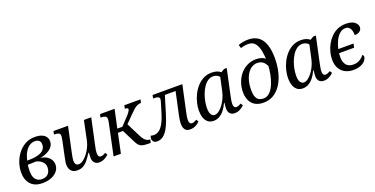

<svg xmlns="http://www.w3.org/2000/svg" viewBox="-24 -1538 4529 2317"><g transform="rotate(-20 2240.5 -380.0)"><path d="M238 10Q139 10 87.5 -46.5Q36 -103 36 -198Q36 -257 56 -318.5Q76 -380 115 -431.5Q154 -483 209.5 -514.5Q265 -546 335 -546Q387 -546 422 -532.5Q457 -519 475.5 -494Q494 -469 494 -435Q494 -374 439.5 -334Q385 -294 296 -282V-287Q373 -282 416 -243Q459 -204 459 -149Q459 -103 431 -67Q403 -31 353 -10.5Q303 10 238 10ZM249 -38Q303 -38 330 -70Q357 -102 357 -151Q357 -181 343 -203Q329 -225 305.5 -240Q282 -255 252 -263Q224 -262 186.5 -260.5Q149 -259 115 -259L152 -288Q142 -253 140 -226.5Q138 -200 138 -175Q138 -133 150.5 -102Q163 -71 187.5 -54.5Q212 -38 249 -38ZM152 -295 125 -309H165Q216 -309 257.5 -315.5Q299 -322 329 -336Q359 -350 375.5 -373.5Q392 -397 392 -430Q392 -465 372.5 -481.5Q353 -498 320 -498Q281 -498 247 -474.5Q213 -451 188.5 -406Q164 -361 152 -295Z M686 9Q647 9 624 -6.5Q601 -22 590.5 -47.5Q580 -73 580 -102Q580 -121 585.5 -149.5Q591 -178 598 -212L635 -387Q638 -401 641 -422Q644 -443 644 -447Q644 -477 623.5 -485.5Q603 -494 574 -494H565L574 -536H761L697 -237Q691 -210 684 -174Q677 -138 677 -116Q677 -100 681 -86Q685 -72 695.5 -63.5Q706 -55 725 -55Q752 -55 781 -75.5Q810 -96 837 -130Q864 -164 884 -205Q904 -246 913 -287L965 -536H1059L990 -215Q983 -184 978 -155.5Q973 -127 973 -104Q973 -79 982 -66Q991 -53 1008 -53Q1024 -53 1038 -58.5Q1052 -64 1070 -75L1088 -46Q1063 -22 1032 -6.5Q1001 9 965 9Q927 9 905.5 -16Q884 -41 884 -75Q884 -89 884.5 -107Q885 -125 887 -144H879Q851 -99 824 -64.5Q797 -30 764 -10.5Q731 9 686 9Z M1151 0 1236 -402Q1239 -416 1240.5 -429.5Q1242 -443 1242 -447Q1242 -477 1221 -485.5Q1200 -494 1171 -494H1163L1172 -536H1359L1308 -300H1373L1453 -385Q1482 -415 1495 -432.5Q1508 -450 1512 -459.5Q1516 -469 1516 -475Q1516 -485 1505 -489.5Q1494 -494 1475 -494L1484 -536H1692L1683 -494Q1657 -494 1634.5 -484Q1612 -474 1588 -453.5Q1564 -433 1532 -400L1419 -285L1430 -329L1533 -124Q1546 -99 1560.5 -80.5Q1575 -62 1593.5 -52Q1612 -42 1634 -42H1637L1628 0H1614Q1572 0 1545 -3.5Q1518 -7 1500 -17Q1482 -27 1468.5 -46Q1455 -65 1439 -97L1363 -250H1298L1245 0Z M1708 10Q1679 10 1664 -6Q1649 -22 1649 -45Q1649 -54 1651 -63Q1653 -72 1657 -82Q1668 -79 1678 -77.5Q1688 -76 1698 -76Q1733 -76 1763.5 -97Q1794 -118 1822 -167Q1850 -216 1875 -300L1912 -422Q1916 -434 1917.5 -443Q1919 -452 1919 -458Q1919 -477 1902 -485.5Q1885 -494 1848 -494H1838L1847 -536H2161L2152 -486H1957L1997 -521L1924 -280Q1893 -177 1861 -113Q1829 -49 1792 -19.5Q1755 10 1708 10ZM2132 10Q2103 10 2084.5 -2Q2066 -14 2057 -37Q2048 -60 2048 -93Q2048 -115 2051.5 -140Q2055 -165 2061 -193L2135 -536H2229L2157 -202Q2151 -175 2147 -150.5Q2143 -126 2143 -106Q2143 -82 2151 -67.5Q2159 -53 2180 -53Q2194 -53 2207.5 -58.5Q2221 -64 2240 -75L2258 -46Q2231 -19 2200.5 -4.5Q2170 10 2132 10Z M2435 10Q2391 10 2362.5 -13Q2334 -36 2320.5 -75.5Q2307 -115 2307 -165Q2307 -213 2319.5 -265.5Q2332 -318 2357 -368Q2382 -418 2418 -458Q2454 -498 2501 -522Q2548 -546 2605 -546Q2641 -546 2669 -538Q2697 -530 2722 -510L2766 -536H2799L2730 -215Q2724 -187 2718.5 -156.5Q2713 -126 2713 -104Q2713 -79 2722 -66Q2731 -53 2748 -53Q2764 -53 2778 -58.5Q2792 -64 2810 -75L2828 -46Q2803 -21 2772 -5.5Q2741 10 2705 10Q2667 10 2645.5 -13Q2624 -36 2624 -75Q2624 -90 2625 -105Q2626 -120 2630 -151H2624Q2601 -100 2572 -64Q2543 -28 2509 -9Q2475 10 2435 10ZM2470 -53Q2496 -53 2524 -73Q2552 -93 2577.5 -127Q2603 -161 2622.5 -203Q2642 -245 2651 -288L2696 -494L2706 -438Q2684 -474 2659.5 -486Q2635 -498 2610 -498Q2570 -498 2538 -475Q2506 -452 2482 -414.5Q2458 -377 2441.5 -332.5Q2425 -288 2417 -243Q2409 -198 2409 -161Q2409 -103 2427 -78Q2445 -53 2470 -53Z M3078 10Q3012 10 2969 -15.5Q2926 -41 2904.5 -87.5Q2883 -134 2883 -195Q2883 -257 2903 -314.5Q2923 -372 2960.5 -417Q2998 -462 3050.5 -488.5Q3103 -515 3168 -515Q3204 -515 3240 -503Q3276 -491 3300 -457L3283 -435Q3283 -513 3271 -577.5Q3259 -642 3228.5 -680.5Q3198 -719 3143 -719Q3107 -719 3083.5 -714Q3060 -709 3043 -703L3030 -747Q3053 -756 3085.5 -763Q3118 -770 3158 -770Q3214 -770 3257 -750Q3300 -730 3328.5 -689.5Q3357 -649 3371.5 -589.5Q3386 -530 3386 -450Q3386 -353 3365 -269Q3344 -185 3304 -122.5Q3264 -60 3207 -25Q3150 10 3078 10ZM3093 -38Q3138 -38 3172.5 -71.5Q3207 -105 3230.5 -160Q3254 -215 3267 -281.5Q3280 -348 3282 -414L3288 -367Q3267 -422 3236.5 -444.5Q3206 -467 3163 -467Q3127 -467 3094.5 -447.5Q3062 -428 3037.5 -391Q3013 -354 2999 -302Q2985 -250 2985 -185Q2985 -126 2999 -94Q3013 -62 3037.5 -50Q3062 -38 3093 -38Z M3580 10Q3536 10 3507.5 -13Q3479 -36 3465.5 -75.5Q3452 -115 3452 -165Q3452 -213 3464.5 -265.5Q3477 -318 3502 -368Q3527 -418 3563 -458Q3599 -498 3646 -522Q3693 -546 3750 -546Q3786 -546 3814 -538Q3842 -530 3867 -510L3911 -536H3944L3875 -215Q3869 -187 3863.5 -156.5Q3858 -126 3858 -104Q3858 -79 3867 -66Q3876 -53 3893 -53Q3909 -53 3923 -58.5Q3937 -64 3955 -75L3973 -46Q3948 -21 3917 -5.5Q3886 10 3850 10Q3812 10 3790.5 -13Q3769 -36 3769 -75Q3769 -90 3770 -105Q3771 -120 3775 -151H3769Q3746 -100 3717 -64Q3688 -28 3654 -9Q3620 10 3580 10ZM3615 -53Q3641 -53 3669 -73Q3697 -93 3722.5 -127Q3748 -161 3767.5 -203Q3787 -245 3796 -288L3841 -494L3851 -438Q3829 -474 3804.5 -486Q3780 -498 3755 -498Q3715 -498 3683 -475Q3651 -452 3627 -414.5Q3603 -377 3586.5 -332.5Q3570 -288 3562 -243Q3554 -198 3554 -161Q3554 -103 3572 -78Q3590 -53 3615 -53Z M4228 10Q4173 10 4127.5 -12.5Q4082 -35 4055 -81Q4028 -127 4028 -197Q4028 -241 4040.5 -289.5Q4053 -338 4077.5 -383.5Q4102 -429 4138 -466Q4174 -503 4222 -524.5Q4270 -546 4328 -546Q4405 -546 4441.5 -516.5Q4478 -487 4478 -450Q4478 -431 4467.5 -415Q4457 -399 4436.5 -389.5Q4416 -380 4387 -380Q4387 -416 4378.5 -442.5Q4370 -469 4353 -483.5Q4336 -498 4308 -498Q4267 -498 4234.5 -470Q4202 -442 4179 -396Q4156 -350 4143.5 -296Q4131 -242 4131 -190Q4131 -123 4162 -87.5Q4193 -52 4251 -52Q4299 -52 4334 -73Q4369 -94 4391 -125Q4397 -121 4401 -114Q4405 -107 4405 -97Q4405 -76 4386.5 -51Q4368 -26 4329 -8Q4290 10 4228 10ZM4112 -240 4121 -290H4338L4327 -240Z"/></g></svg>

Font: Noto Serif
Style: Italic
Weight: 400
Italic angle: -12°
Designer: Monotype Design Team
Foundry: Monotype Imaging Inc.
Version: Version 2.013